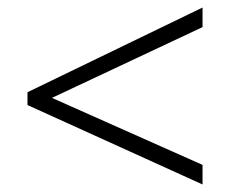

<svg xmlns="http://www.w3.org/2000/svg" viewBox="-20 -617 611 510"><path d="M518 -127V-179L118 -357L518 -545V-597L53 -372V-338Z"/></svg>

Font: Noto Sans Gujarati Light
Style: Regular
Weight: 300
Designer: Jelle Bosma - Monotype Design Team, Universal Thirst
Foundry: Monotype Imaging Inc.
Version: Version 2.106